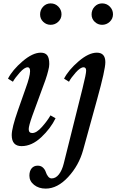

<svg xmlns="http://www.w3.org/2000/svg" viewBox="-20 -850 685 1130"><path d="M131 -330Q157 -401 157 -431Q157 -454 143 -454Q124 -454 96 -422.5Q68 -391 56 -369L27 -387Q53 -438 112.5 -489Q172 -540 220 -540Q246 -540 258 -524.5Q270 -509 270 -473Q270 -465 268.5 -455.5Q267 -446 263.5 -433Q260 -420 257 -409Q254 -398 247.5 -379.5Q241 -361 236 -348Q231 -335 222 -310Q213 -285 207 -269L170 -168Q149 -109 149 -90Q149 -67 170 -67Q195 -67 227 -103Q259 -139 277 -171L307 -154Q278 -94 222.5 -42Q167 10 107 10Q49 10 49 -55Q49 -97 86 -202ZM278 -704Q253 -704 234.5 -721.5Q216 -739 216 -765Q216 -792 234 -811Q252 -830 278 -830Q305 -830 323.5 -811Q342 -792 342 -766Q342 -740 323 -722Q304 -704 278 -704ZM581 -704Q556 -704 537.5 -721.5Q519 -739 519 -765Q519 -792 537 -811Q555 -830 581 -830Q608 -830 626.5 -811Q645 -792 645 -766Q645 -740 626 -722Q607 -704 581 -704ZM355 113Q345 153 326.5 176.5Q308 200 284 200Q272 200 263 188.5Q254 177 249.5 162.5Q245 148 233 136.5Q221 125 202 125Q179 125 166 141Q153 157 153 184Q153 216 180.5 238Q208 260 249 260Q318 260 381 192Q444 124 469 34L552 -267Q600 -440 600 -484Q600 -540 550 -540Q502 -540 442.5 -489Q383 -438 357 -387L386 -369Q398 -392 425.5 -423Q453 -454 472 -454Q487 -454 487 -434Q487 -415 466 -331Z"/></svg>

Font: Libre Baskerville
Style: Italic
Weight: 400
Italic angle: -15°
Designer: Pablo Impallari, Rodrigo Fuenzalida
Foundry: Pablo Impallari, Rodrigo Fuenzalida
Version: Version 1.051;Glyphs 3.2.3 (3260)